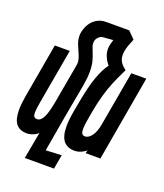

<svg xmlns="http://www.w3.org/2000/svg" viewBox="-186 -900 994 1164"><g transform="rotate(20 311.0 -318.0)"><path d="M-19 -109Q-19 -146.5 -10 -199L51.5 -549.5H148L85.5 -195.5Q77 -147.5 77 -126.5Q77 -108 83 -100.5Q89 -93 103 -93Q126.5 -93 142.8 -126Q159 -159 172 -232.5L217 -485Q218 -489.5 218 -498.5Q218 -514.5 212.5 -530.2Q207 -546 196.5 -569Q184 -597 177.8 -615.5Q171.5 -634 171.5 -656Q171.5 -668 173.5 -678Q178.5 -705.5 193 -731Q207.5 -756.5 233.8 -773.2Q260 -790 297 -790H444L488 -745.5Q475 -714.5 469 -697.5Q463 -680.5 460 -664Q457.5 -648 457.5 -637.5Q457.5 -614 468.5 -594.5Q479.5 -575 506 -555.5L491.5 -525Q472.5 -485.5 458 -450.8Q443.5 -416 428.2 -364Q413 -312 401 -245L393.5 -202Q385.5 -158.5 385.5 -133Q385.5 -112 391.8 -103Q398 -94 411.5 -94Q433.5 -94 453.8 -120.5Q474 -147 483 -199L545 -550H641.5L545.5 0H450L456 -21Q446.5 -10 424.5 -0.2Q402.5 9.5 382 9.5Q333.5 9.5 309.5 -20.5Q285.5 -50.5 285.5 -115Q285.5 -154.5 295.5 -212L302 -247Q325 -378.5 349 -445Q373 -511.5 400 -546Q383.5 -564.5 372.2 -589.8Q361 -615 361 -640Q361 -650 362 -655Q365.5 -677 373.5 -701.5L312 -696.5Q295.5 -696.5 282.2 -683.8Q269 -671 266 -654.5Q265.5 -649.5 265 -644.5Q265 -633.5 268.2 -623.2Q271.5 -613 278.5 -596Q291 -566 298.2 -538.5Q305.5 -511 305.5 -471.5Q305.5 -433 298 -390.5Q296.5 -381.5 292.8 -360.2Q289 -339 283.5 -309.5Q276.5 -273 257.5 -167.5L217 66.5L318.5 61.5L302 153.5H113.5L145.5 -20Q137 -9 115.2 0.2Q93.5 9.5 74 9.5Q27.5 9.5 4.2 -19Q-19 -47.5 -19 -109Z"/></g></svg>

Font: JuliaMono ExtraBold
Style: Italic
Weight: 800
Italic angle: -9°
Monospace: yes
Designer: cormullion
Foundry: corm
Version: Version 0.057; ttfautohint (v1.8.4)